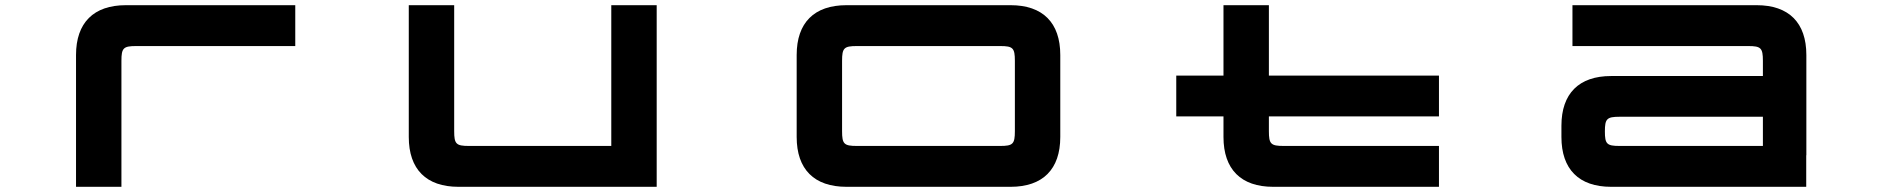

<svg xmlns="http://www.w3.org/2000/svg" viewBox="-20 -720 7247 740"><path d="M273 -508V0H448V-485.5C448 -535 455.5 -542.5 505 -542.5H1118V-700H465C341 -700 273 -632.5 273 -508Z M1747 0H2511V-700H2336V-157.5H1787.5C1738 -157.5 1730.5 -165 1730.5 -214.5V-700H1555.5V-192C1555.5 -67.5 1623 0 1747 0Z M3875 -700H3242.5C3118 -700 3050.5 -632.5 3050.5 -508V-192C3050.5 -67.5 3118 0 3242.5 0H3875C3999 0 4066.5 -67.5 4066.5 -192V-508C4066.5 -632.5 3999 -700 3875 -700ZM3225.5 -214.5V-485.5C3225.5 -535 3233 -542.5 3282.5 -542.5H3835C3884 -542.5 3891.5 -535 3891.5 -485.5V-214.5C3891.5 -165 3884 -157.5 3835 -157.5H3282.5C3233 -157.5 3225.5 -165 3225.5 -214.5Z M4513.5 -428.5V-271.5H4695.5V-192C4695.5 -67.5 4763 0 4887 0H5526V-157.5H4927.5C4878 -157.5 4870.5 -165 4870.5 -214.5V-271.5H5526V-428.5H4870.5V-700H4695.5V-428.5Z M6222 -270H6774.5V-157.5H6222C6173 -157.5 6165.5 -165 6165.5 -213.5C6165.5 -262 6173 -270 6222 -270ZM5998 -192C5998 -67.5 6065.5 0 6189.5 0H6941.5V-121.5H6942V-508C6942 -632.5 6874.5 -700 6750.5 -700H6040.5V-542.5H6718C6767 -542.5 6774.5 -535 6774.5 -485.5V-427H6189.5C6065.5 -427 5998 -359.5 5998 -235.5Z"/></svg>

Font: Melete Bold
Style: Regular
Weight: 700
Width: 6
Designer: Sora Sagano
Foundry: DOT COLON
Version: Version 0.200;FEAKit 1.0